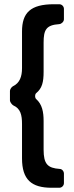

<svg xmlns="http://www.w3.org/2000/svg" viewBox="-20 -699 349 907"><path d="M186 8V-127C186 -171 179 -206 151 -231C144 -237 144 -253 151 -259C179 -282 186 -311 186 -360V-498C186 -558 198 -581 260 -585C271 -586 282 -597 282 -608V-657C282 -669 272 -679 260 -679H235C123 -679 84 -638 84 -550V-377C84 -337 73 -307 42 -292C35 -289 27 -277 27 -270V-224C27 -217 37 -204 43 -201C77 -186 84 -156 84 -113V49C84 150 129 188 224 188H260C272 188 282 178 282 166V121C282 110 273 99 262 99C205 95 186 76 186 8Z"/></svg>

Font: DIN Rundschrift
Style: Eng
Weight: 400
Width: 3
Version: Version 1.027